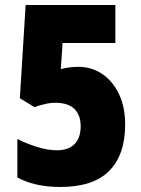

<svg xmlns="http://www.w3.org/2000/svg" viewBox="-20 -734 562 764"><path d="M293 -468Q345 -468 387 -439.5Q429 -411 453.5 -359.5Q478 -308 478 -238Q478 -118 414.5 -54Q351 10 220 10Q118 10 49 -28V-181Q84 -163 127 -149.5Q170 -136 207 -136Q252 -136 276.5 -160.5Q301 -185 301 -232Q301 -276 276 -300.5Q251 -325 200 -325Q180 -325 159 -320Q138 -315 117 -308L59 -343L82 -714H439V-563H229L222 -459Q241 -464 257.5 -466Q274 -468 293 -468Z"/></svg>

Font: Noto Sans Khmer UI Condensed Black
Style: Regular
Weight: 900
Width: 3
Designer: Danh Hong and the Monotype Design Team
Foundry: Monotype Imaging Inc.
Version: Version 2.002; ttfautohint (v1.8.4.7-5d5b)